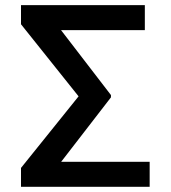

<svg xmlns="http://www.w3.org/2000/svg" viewBox="-20 -716 654 736"><path d="M553.7 0H60.5V-72.3L281.2 -346.7L60.5 -623V-696.3H535.2V-600.6H213.9L405.3 -351.6V-342.8L214.4 -95.7H553.7Z"/></svg>

Font: Pretendard GOV Medium
Style: Regular
Weight: 500
Designer: Base glyphs from Inter by Rasmus Andersson; Hangeul glyphs from Noto Sans CJK(Source Han Sans) by Jang Soo-young and Kan
Foundry: Kil Hyung-jin
Version: Version 1.309